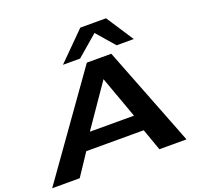

<svg xmlns="http://www.w3.org/2000/svg" viewBox="-194 -1115 1322 1284"><g transform="rotate(-20 467.0 -472.5)"><path d="M-37 0 468 -710H642L919 0H726L671 -155H262L159 0ZM329 -269H643L535 -568ZM313 -751 507 -945H690L817 -751H695L584 -879L435 -751Z"/></g></svg>

Font: Georama Extra Expanded SemiBold
Style: Italic
Weight: 600
Width: 8
Italic angle: -9°
Designer: Jean-Baptiste Levee
Foundry: Production Type
Version: Version 1.000